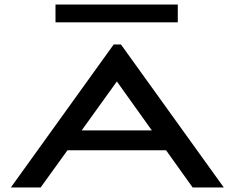

<svg xmlns="http://www.w3.org/2000/svg" viewBox="-20 -831 1040 851"><path d="M834 0 716 -165H279L160 0H28L484 -634H516L972 0ZM498 -470 342 -253H653ZM226 -732V-811H768V-732Z"/></svg>

Font: Inconsolata UltraExpanded SemiBold
Style: Regular
Weight: 600
Width: 9
Monospace: yes
Designer: Raph Levien, Cyreal, Brenton Simpson
Foundry: Raph Levien, Cyreal, Google
Version: Version 3.001; ttfautohint (v1.8.2.53-6de2)